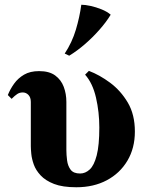

<svg xmlns="http://www.w3.org/2000/svg" viewBox="-20 -775 619 810"><path d="M355 -476Q400 -459 444.5 -426Q489 -393 519 -342.5Q549 -292 549 -220Q549 -150 517.5 -97Q486 -44 430.5 -14.5Q375 15 302 15Q244 15 208 1Q172 -13 151.5 -35Q131 -57 122.5 -81Q114 -105 112 -126Q110 -147 110 -158V-345Q110 -364 100 -374.5Q90 -385 76 -385Q63 -385 53 -378.5Q43 -372 29 -358L13 -374Q23 -399 39.5 -422Q56 -445 81.5 -460Q107 -475 145 -475Q188 -475 213 -456.5Q238 -438 249 -408.5Q260 -379 260 -345V-142Q260 -122 263 -98.5Q266 -75 278 -59Q290 -43 318 -43Q340 -43 358.5 -60Q377 -77 388 -119.5Q399 -162 399 -237Q399 -302 385 -363Q371 -424 339 -460ZM323 -755Q339 -755 362 -750Q385 -745 408.5 -735.5Q432 -726 447 -713Q429 -683 400 -650Q371 -617 338 -588.5Q305 -560 272 -540L253 -549Q284 -596 300 -649.5Q316 -703 323 -755Z"/></svg>

Font: Bona Nova
Style: Bold
Weight: 700
Designer: Mateusz Machalski
Foundry: Capitalics
Version: Version 4.001; ttfautohint (v1.8.3)